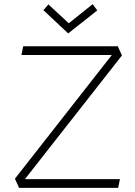

<svg xmlns="http://www.w3.org/2000/svg" viewBox="-20 -904 651 924"><path d="M425.8 -883.8 311 -792 212.9 -882.8 189 -855 308.1 -743.2 448.2 -854ZM71.8 0H548.8L557.1 -42H100.1L566.9 -637.2L546.9 -681.2H91.8L83 -639.2H518.1L51.8 -43.9Z"/></svg>

Font: Comic Neue Angular Light
Style: Regular
Weight: 300
Designer: Craig Rozynski
Foundry: Craig Rozynski
Version: Version 2.003